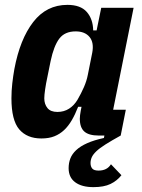

<svg xmlns="http://www.w3.org/2000/svg" viewBox="-20 -557 583 789"><path d="M476 0Q438 21 413.5 36.5Q389 52 375.5 65Q362 78 357 89.5Q352 101 352 113Q352 127 359 135.5Q366 144 385 144Q420 144 436 118L479 163Q461 186 434 199Q407 212 364 212Q316 212 289 192Q262 172 262 134Q262 113 269 94.5Q276 76 293 60Q310 44 338 31.5Q366 19 407 10L409 0H386Q345 0 326.5 -16.5Q308 -33 308 -69Q308 -77 309 -84Q310 -91 312 -103L315 -118H301Q289 -87 275 -63Q261 -39 243.5 -22.5Q226 -6 203.5 3Q181 12 150 12Q91 12 59 -25.5Q27 -63 27 -153Q27 -184 30.5 -214.5Q34 -245 39 -273Q62 -396 116.5 -466.5Q171 -537 257 -537Q311 -537 336.5 -508Q362 -479 363 -432H377L396 -525H529L445 -106H497ZM216 -97Q243 -97 264 -110.5Q285 -124 299 -148Q313 -172 324.5 -198Q336 -224 341 -250L359 -340Q367 -382 348 -405Q329 -428 291 -428Q246 -428 223.5 -398Q201 -368 188 -306L174 -237Q169 -214 165.5 -190Q162 -166 162 -153Q162 -129 175 -113Q188 -97 216 -97Z"/></svg>

Font: IBM Plex Sans Cond
Style: Bold Italic
Weight: 700
Width: 3
Italic angle: -11°
Designer: Mike Abbink, Paul van der Laan, Pieter van Rosmalen
Foundry: Bold Monday
Version: Version 1.3